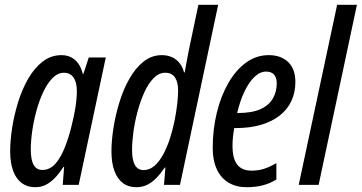

<svg xmlns="http://www.w3.org/2000/svg" viewBox="-20 -780 1526 810"><path d="M128.4 9.8Q95.2 9.8 71.5 -7.8Q47.9 -25.4 35.4 -59.3Q22.9 -93.3 22.9 -141.6Q22.9 -186 31.2 -240.2Q39.6 -294.4 56.2 -348.4Q72.8 -402.3 98.6 -447.5Q124.5 -492.7 159.7 -520Q194.8 -547.4 239.3 -547.4Q261.7 -547.4 279.5 -538.6Q297.4 -529.8 310.1 -512.2Q322.8 -494.6 329.1 -468.8H332L354.5 -537.6H426.3L312 0H244.6L250.5 -76.2H248Q230.5 -49.3 212.2 -30Q193.8 -10.7 173.6 -0.5Q153.3 9.8 128.4 9.8ZM158.2 -63Q190.9 -63 214.1 -89.8Q237.3 -116.7 253.4 -158Q269.5 -199.2 280.3 -242.2Q292.5 -290 298.3 -327.1Q304.2 -364.3 304.2 -396Q304.2 -433.1 290 -453.1Q275.9 -473.1 250 -473.1Q224.1 -473.1 202.1 -451.2Q180.2 -429.2 163.1 -393.1Q146 -356.9 134 -313.7Q122.1 -270.5 116 -227.5Q109.9 -184.6 109.9 -149.4Q109.9 -105.5 122.1 -84.2Q134.3 -63 158.2 -63Z M554.7 9.8Q521.5 9.8 498.3 -7.8Q475.1 -25.4 462.6 -59.3Q450.2 -93.3 450.2 -141.6Q450.2 -185.5 458.5 -239.3Q466.8 -293 483.4 -347.4Q500 -401.9 525.4 -447Q550.8 -492.2 585.2 -519.8Q619.6 -547.4 662.6 -547.4Q686 -547.4 704.8 -539.1Q723.6 -530.8 737.1 -514.4Q750.5 -498 756.3 -474.6H759.3Q762.2 -492.2 765.4 -509Q768.6 -525.9 771.5 -541.5Q774.4 -557.1 777.3 -571.3L816.9 -759.8H900.4L739.3 0H671.9L677.7 -73.2H675.3Q657.2 -46.9 638.9 -28.3Q620.6 -9.8 600.1 0Q579.6 9.8 554.7 9.8ZM585.4 -62.5Q611.3 -62.5 632.1 -80.8Q652.8 -99.1 669.2 -129.6Q685.5 -160.2 697.3 -197Q709 -233.9 716.6 -271.5Q724.1 -309.1 727.8 -342.3Q731.4 -375.5 731.4 -397.5Q731.4 -434.1 718 -453.6Q704.6 -473.1 677.2 -473.1Q650.4 -473.1 627.9 -450.2Q605.5 -427.2 588.6 -389.9Q571.8 -352.5 560.1 -308.6Q548.3 -264.6 542.7 -222.4Q537.1 -180.2 537.1 -147.9Q537.1 -104.5 549.3 -83.5Q561.5 -62.5 585.4 -62.5Z M1021 9.8Q976.1 9.8 944.1 -9.5Q912.1 -28.8 894.8 -65.7Q877.4 -102.5 877.4 -155.8Q877.4 -234.4 894.8 -304.9Q912.1 -375.5 943.6 -430.2Q975.1 -484.9 1018.3 -516.1Q1061.5 -547.4 1113.8 -547.4Q1165 -547.4 1195.6 -518.3Q1226.1 -489.3 1226.1 -434.1Q1226.1 -389.6 1209.2 -353.8Q1192.4 -317.9 1159.9 -292.5Q1127.4 -267.1 1081.1 -253.4Q1034.7 -239.7 975.6 -239.7H968.3Q964.8 -221.7 962.9 -202.9Q960.9 -184.1 960.9 -165.5Q960.9 -110.4 981 -85.2Q1001 -60.1 1041 -60.1Q1068.8 -60.1 1092.5 -67.4Q1116.2 -74.7 1146 -91.8V-22.9Q1118.2 -5.4 1087.2 2.2Q1056.2 9.8 1021 9.8ZM980.5 -303.2H983.4Q1042.5 -303.2 1078.4 -319.3Q1114.3 -335.4 1130.9 -364Q1147.5 -392.6 1147.5 -428.7Q1147.5 -451.7 1136.5 -464.8Q1125.5 -478 1102.5 -478Q1077.1 -478 1053.7 -455.8Q1030.3 -433.6 1011.5 -394.3Q992.7 -355 980.5 -303.2Z M1240.2 0 1402.3 -759.8H1485.8L1324.2 0Z"/></svg>

Font: Open Sans Condensed Medium
Style: Italic
Weight: 500
Width: 3
Italic angle: -12°
Designer: Monotype Design Team
Foundry: Monotype Imaging Inc.
Version: Version 3.000